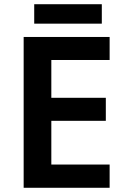

<svg xmlns="http://www.w3.org/2000/svg" viewBox="-20 -889 599 909"><path d="M499 0H92V-714H499V-605H223V-426H481V-317H223V-110H499ZM462 -869V-777H142V-869Z"/></svg>

Font: Noto Sans Lisu SemiBold
Style: Regular
Weight: 600
Designer: Monotype Design Team. David Williams.
Foundry: Monotype Imaging Inc.
Version: Version 2.102; ttfautohint (v1.8.4.7-5d5b)